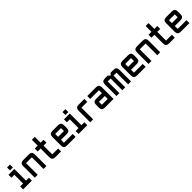

<svg xmlns="http://www.w3.org/2000/svg" viewBox="559 -2615 4545 4545"><g transform="rotate(-45 2832.0 -342.0)"><path d="M146.5 -537.1V-634.8H244.1V-537.1ZM48.8 0V-97.7H146.5V-390.6H48.8V-488.3H244.1V-97.7H341.8V0Z M732.4 -390.6H537.1V0H439.5V-390.6Q439.5 -488.3 537.1 -488.3H732.4Q830.1 -488.3 830.1 -390.6V0H732.4Z M1123 0Q1025.4 0 1025.4 -97.7V-390.6H927.7V-488.3H1025.4V-683.6H1123V-488.3H1220.7V-390.6H1123V-97.7H1318.4V0Z M1513.7 -488.3H1709Q1806.6 -488.3 1806.6 -390.6V-293Q1806.6 -195.3 1709 -195.3H1513.7V-97.7H1806.6V0H1513.7Q1416 0 1416 -97.7V-390.6Q1416 -488.3 1513.7 -488.3ZM1709 -390.6H1513.7V-293H1709Z M2002 -537.1V-634.8H2099.6V-537.1ZM1904.3 0V-97.7H2002V-390.6H1904.3V-488.3H2099.6V-97.7H2197.3V0Z M2392.6 -488.3H2587.9V-390.6H2392.6V0H2294.9V-390.6Q2294.9 -488.3 2392.6 -488.3Z M3076.2 0H2783.2Q2685.5 0 2685.5 -97.7V-195.3Q2685.5 -293 2783.2 -293H2978.5V-390.6H2685.5V-488.3H2978.5Q3076.2 -488.3 3076.2 -390.6ZM2783.2 -97.7H2978.5V-195.3H2783.2Z M3369.1 -390.6H3271.5V0H3173.8V-390.6Q3173.8 -488.3 3271.5 -488.3H3369.1L3418 -439.5L3466.8 -488.3H3564.5Q3662.1 -488.3 3662.1 -390.6V0H3564.5V-390.6H3466.8V0H3369.1Z M3857.4 -488.3H4052.7Q4150.4 -488.3 4150.4 -390.6V-293Q4150.4 -195.3 4052.7 -195.3H3857.4V-97.7H4150.4V0H3857.4Q3759.8 0 3759.8 -97.7V-390.6Q3759.8 -488.3 3857.4 -488.3ZM4052.7 -390.6H3857.4V-293H4052.7Z M4541 -390.6H4345.7V0H4248V-390.6Q4248 -488.3 4345.7 -488.3H4541Q4638.7 -488.3 4638.7 -390.6V0H4541Z M4931.6 0Q4834 0 4834 -97.7V-390.6H4736.3V-488.3H4834V-683.6H4931.6V-488.3H5029.3V-390.6H4931.6V-97.7H5127V0Z M5322.3 -488.3H5517.6Q5615.2 -488.3 5615.2 -390.6V-293Q5615.2 -195.3 5517.6 -195.3H5322.3V-97.7H5615.2V0H5322.3Q5224.6 0 5224.6 -97.7V-390.6Q5224.6 -488.3 5322.3 -488.3ZM5517.6 -390.6H5322.3V-293H5517.6Z"/></g></svg>

Font: BabelStone Runic Staveless Rule
Style: Regular
Weight: 400
Designer: Andrew West
Foundry: BabelStone
Version: Version 3.002 March 14, 2022